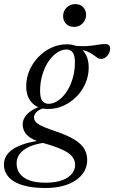

<svg xmlns="http://www.w3.org/2000/svg" viewBox="-78 -686 571 960"><path d="M427.5 -391.5Q418 -391.5 410.5 -396.2Q403 -401 393.8 -408Q384.5 -415 371.8 -422.2Q359 -429.5 339.5 -434.5Q320 -439.5 291.5 -440L281.5 -459Q328 -453.5 358.2 -455.8Q388.5 -458 409.5 -462Q430.5 -466 449 -466Q461 -466 466.8 -460.2Q472.5 -454.5 472.5 -443.5Q472.5 -432 468.5 -422.8Q464.5 -413.5 458.2 -406.5Q452 -399.5 444 -395.5Q436 -391.5 427.5 -391.5ZM165 -167Q183.5 -167 202.2 -177Q221 -187 238 -205.5Q255 -224 268 -249.5Q281 -275 288.8 -306.8Q296.5 -338.5 296.5 -375Q296.5 -409 285.5 -423.8Q274.5 -438.5 254 -438.5Q235.5 -438.5 216.8 -428.5Q198 -418.5 181 -400Q164 -381.5 151 -355.8Q138 -330 130.2 -298.5Q122.5 -267 122.5 -230.5Q122.5 -196.5 133.5 -181.8Q144.5 -167 165 -167ZM256.5 -464.5Q291.5 -464.5 315.8 -450Q340 -435.5 352.8 -409.8Q365.5 -384 365.5 -349Q365.5 -307 349.2 -269.2Q333 -231.5 304.5 -202.8Q276 -174 239.5 -157.5Q203 -141 162.5 -141Q127.5 -141 103.2 -155Q79 -169 66 -194.5Q53 -220 53 -254.5Q53 -296 69.2 -333.8Q85.5 -371.5 114 -401Q142.5 -430.5 179 -447.5Q215.5 -464.5 256.5 -464.5ZM150 254Q98.5 254 59.5 246Q20.5 238 -5.8 222.5Q-32 207 -45.2 185.2Q-58.5 163.5 -58.5 136.5Q-58.5 104.5 -37 80Q-15.5 55.5 29.2 38.5Q74 21.5 144 14H185.5V25Q142 26 108.5 34.2Q75 42.5 51.8 56.5Q28.5 70.5 16.8 89.2Q5 108 5 130.5Q5 160 20.8 181.8Q36.5 203.5 68.5 215.5Q100.5 227.5 149.5 227.5Q200.5 227.5 233.2 215Q266 202.5 281.8 182.2Q297.5 162 297.5 139.5Q297.5 120 288.2 104.5Q279 89 259.2 76.2Q239.5 63.5 209.5 52Q179.5 40.5 138 29Q96 17.5 74 2.8Q52 -12 43.8 -28.8Q35.5 -45.5 35.5 -63.5Q35.5 -84.5 47.5 -102.5Q59.5 -120.5 82.5 -134.8Q105.5 -149 138 -158.5L155.5 -148Q123.5 -142.5 107.8 -128.8Q92 -115 92 -98.5Q92 -90 95.8 -82.8Q99.5 -75.5 110.5 -67.5Q121.5 -59.5 143 -50.5Q164.5 -41.5 200 -29.5Q261 -9 295.5 12.8Q330 34.5 344 59.2Q358 84 358 114.5Q358 144 344 169.5Q330 195 303 214Q276 233 237.2 243.5Q198.5 254 150 254ZM292 -551.5Q267 -551.5 252.2 -567.2Q237.5 -583 237.5 -605Q237.5 -630.5 255 -648Q272.5 -665.5 298.5 -665.5Q323.5 -665.5 338 -650Q352.5 -634.5 352.5 -612Q352.5 -587 335.2 -569.2Q318 -551.5 292 -551.5Z"/></svg>

Font: Newsreader 36pt
Style: Italic
Weight: 400
Italic angle: -17°
Designer: Hugues Gentile
Foundry: Production Type
Version: Version 1.003